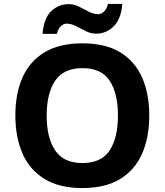

<svg xmlns="http://www.w3.org/2000/svg" viewBox="-20 -945 836 975"><path d="M738 -358Q738 -247 701.5 -164.5Q665 -82 590 -36Q515 10 398 10Q282 10 206.5 -36Q131 -82 94.5 -165Q58 -248 58 -359Q58 -470 94.5 -552Q131 -634 206.5 -679.5Q282 -725 399 -725Q515 -725 590 -679.5Q665 -634 701.5 -551.5Q738 -469 738 -358ZM217 -358Q217 -246 260 -181.5Q303 -117 398 -117Q495 -117 537 -181.5Q579 -246 579 -358Q579 -471 537 -535Q495 -599 399 -599Q303 -599 260 -535Q217 -471 217 -358ZM196 -773Q202 -851 239.5 -887.5Q277 -924 329 -924Q356 -924 381.5 -911Q407 -898 431.5 -885.5Q456 -873 479 -873Q494 -873 508 -886Q522 -899 528 -925H601Q595 -848 557 -811Q519 -774 468 -774Q442 -774 416.5 -786.5Q391 -799 366.5 -812Q342 -825 318 -825Q303 -825 289 -812Q275 -799 269 -773Z"/></svg>

Font: Noto Sans New Tai Lue
Style: Regular
Weight: 400
Designer: Monotype Design Team
Foundry: Monotype Imaging Inc.
Version: Version 2.003